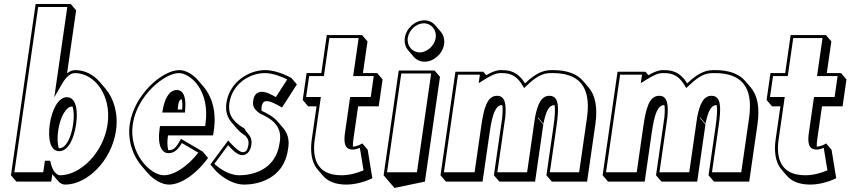

<svg xmlns="http://www.w3.org/2000/svg" viewBox="-20 -880 4270 964"><path d="M562.4 -224.2C574.7 -309.6 551.6 -386 508.9 -435.9L481.6 -467.7C449.4 -505.4 405.9 -528 358.1 -528C343.8 -528 329.9 -522.5 316.7 -512L362.2 -828.2L335 -860H158.9L35 0L62.2 31.8H237.2L242.6 -5.4C243.2 -4.6 243.8 -3.8 244.4 -3.1L271.7 28.7C281.4 40.1 293.3 46.8 307 46.8C418.3 46.8 540.7 -74.2 562.4 -224.2ZM275 -136.3C268.4 -157.7 266.9 -188.3 272.1 -224.2C282.3 -295.2 313.3 -345.2 341.1 -345.2C342.3 -345.2 343.4 -345.1 344.4 -345C350.9 -323.5 352.4 -292.5 347.1 -256C337 -186 309.6 -136 279.2 -136C277.8 -136 276.4 -136.1 275 -136.3ZM219.9 -56.2 218.3 -58H219.5ZM520.1 -256C499.3 -111.8 382.2 0 282 0C263.5 0 244 -22.1 234.2 -63.3L231.9 -73H205.5L197.1 -15H52.1L171.7 -845H317.9L252.5 -391.4L290.9 -458C313.4 -497.2 335.9 -513 355.9 -513C456 -513 540.9 -400.2 520.1 -256ZM362.2 -256.7C372.1 -325.5 362.1 -392 316.1 -392C270.6 -392 239.8 -325 229.9 -256C220 -187.9 230.4 -121 277 -121C325.1 -121 352.5 -189 362.2 -256.7Z M1049.1 -200.2C1051 -206.2 1052.6 -217.2 1053.6 -224.2C1068.2 -325.6 1041 -399 1002.7 -443.9L975.4 -475.7C945.7 -510.5 909.1 -528 880.2 -528C796.1 -528 653.2 -406 631.6 -256C619.5 -172 648.5 -96.5 691.1 -46.7L718.3 -14.9C751.3 23.6 792.5 46.8 829.1 46.8C877.2 46.8 952.9 9.8 1024.8 -87.2L997.6 -119L888.7 -183C863.9 -137 851.8 -126 827.7 -126C826.8 -126 825.8 -126.1 824.8 -126.2C820.1 -142.9 818.6 -166.9 823.4 -200.2ZM893 -381.2C895.7 -368 896.4 -350.9 894.6 -330H872.3C874.3 -358.3 878 -381.2 892.9 -381.2ZM1010 -247H783.3L781.2 -232C769.7 -152.3 791.6 -111 825.5 -111C854 -111 872.8 -127.3 893.1 -161.9L975.7 -113.4C908.9 -29.2 842.8 0 804.1 0C731.4 0 626.1 -113.7 646.6 -256C667.3 -399.4 805.4 -513 878 -513C933.1 -513 1036.4 -430 1011.4 -256C1011 -253.7 1010.2 -248.5 1010 -247ZM794.8 -315 908.5 -315 909.8 -330.9C914 -383.4 905.6 -428 867.8 -428C825.7 -428 805.2 -375.6 797.5 -330.4Z M1311.6 -528C1228.3 -528 1132 -468 1116.8 -363C1110.5 -319.2 1122.9 -288.7 1142.7 -265.5L1170 -233.7C1182.3 -219.3 1197.5 -207.8 1212.8 -197.7C1222.5 -186.1 1230.5 -176.3 1227.1 -153C1222.2 -119 1209.1 -116 1198.6 -116C1177.5 -116 1137.5 -161.3 1127.8 -172.5C1126.5 -174.1 1125.7 -175 1125.7 -175L1036.3 -54L1063.5 -22.2C1063.5 -22.2 1127.6 46.8 1206.5 46.8C1266.9 46.8 1403.8 22.8 1425.6 -128.2C1435.9 -177.9 1422.9 -212.6 1401.5 -237.6L1374.3 -269.4C1350.8 -296.8 1317.2 -312.6 1293.6 -323.6C1292.4 -328.5 1292.2 -334.2 1293.3 -341.2C1296.7 -365.2 1304.5 -372.2 1320.9 -372.2C1343.7 -372.2 1395.9 -340.2 1395.9 -340.2L1470.6 -456.2L1443.4 -488C1443.4 -488 1376.1 -528 1311.6 -528ZM1309.4 -513C1352.8 -513 1401.1 -492 1422.3 -481.3L1365.1 -392.5C1347.2 -402.5 1318.6 -419 1295.8 -419C1287.7 -419 1278.4 -417.7 1269.8 -411.5C1257.1 -402.2 1253.2 -388 1251 -373C1246 -338.2 1267 -324.6 1282 -312L1283.2 -311L1284.7 -310.2C1330.7 -288.8 1403.1 -254.8 1383.5 -161L1383.4 -160.5L1383.4 -160C1363.5 -22 1240.2 0 1181.4 0C1126.1 0 1075 -39.9 1056.1 -57.2L1125.4 -151C1141.7 -133.2 1169.1 -101 1196.4 -101C1214.2 -101 1236.4 -113.6 1242.1 -153C1248.6 -197.9 1219.6 -208.8 1209.6 -230.7L1208.1 -234.1L1205 -236C1162.2 -262.8 1121.9 -294.4 1131.8 -363C1145.5 -458.2 1232.7 -513 1309.4 -513Z M1593.3 -513H1519.3L1499.9 -378L1527.1 -346.2L1569.3 -346.2L1545.5 -181C1537.7 -127.1 1541.2 -68.3 1574.5 -29.3L1601.8 2.5C1624.8 29.3 1662 46.8 1719.5 46.8C1787.9 46.8 1849.5 14.8 1849.5 14.8L1826.1 -128.2L1798.8 -160C1798.8 -160 1775.5 -144 1752.5 -144H1751.8C1751.3 -154.4 1752.3 -167.5 1754.6 -183.2L1778.1 -346.2H1881.5L1900.9 -481.2L1873.7 -513H1802.2L1825.1 -672.2L1797.8 -704H1620.8ZM1606.2 -498 1633.7 -689H1780.7L1753.2 -498H1856.5L1841.4 -393H1738L1712.4 -215C1705.7 -168.9 1707.7 -129 1750.4 -129C1764.3 -129 1778.8 -134.1 1786.8 -137.6L1805.3 -24.8C1783.4 -15.4 1740.6 0 1694.4 0C1564.8 0 1547.8 -92.9 1560.5 -181L1591 -393H1517L1532.2 -498Z M2012.5 -690C2009 -665.5 2015.9 -643.1 2029.7 -627L2056.9 -595.2C2070.1 -579.8 2089.6 -570.2 2112.1 -570.2C2158.1 -570.2 2202.8 -610.2 2209.8 -658.2C2213.3 -682.7 2206.4 -705.1 2192.6 -721.2L2165.4 -753C2152.2 -768.4 2132.7 -778 2110.2 -778C2064.2 -778 2019.4 -738 2012.5 -690ZM1906.1 0 1933.3 31.8 1960.6 63.6 2113.3 31.8 2189.1 -494.2 2161.9 -526H1981.9ZM1923.2 -15 1994.7 -511H2144.7L2073.3 -15ZM2027.5 -690C2033.3 -730 2070.8 -763 2108.1 -763C2145.3 -763 2173.3 -730 2167.5 -690C2161.8 -650 2124.2 -617 2087 -617C2049.8 -617 2021.8 -650 2027.5 -690Z M2402.9 31.8 2438.1 -212.2C2452.6 -313.2 2469.6 -352.2 2500.9 -352.2C2501.2 -352.2 2501.6 -352.2 2502 -352.2C2504.3 -337.5 2504.2 -317.2 2501.7 -290.6L2501.2 -287L2459.8 0L2487.1 31.8H2666.6L2707.9 -255.2L2680.7 -287C2680.9 -288.2 2681 -289.4 2681.2 -290.6L2708.5 -258.8C2721.5 -325.4 2737.6 -352.2 2763.5 -352.2C2763.8 -352.2 2764.2 -352.2 2764.6 -352.2C2768.2 -329.8 2766 -294.7 2758.7 -244L2723.5 0L2750.7 31.8H2927.7L2969.1 -255.2C2981.6 -341.8 2968.5 -402.3 2935.3 -441L2908.1 -472.8C2875.4 -511 2823.3 -528 2757 -528C2722.7 -528 2684.3 -526.7 2616.1 -461.4C2610.5 -470.7 2604.7 -478.6 2598.8 -485.5C2563.3 -527 2523.8 -528 2494.4 -528C2472 -528 2449.3 -518.6 2421.5 -502.5L2406.6 -520H2266.6L2191.7 0L2218.9 31.8ZM2362.8 -15H2208.8L2279.5 -505H2389.4L2383.3 -462.5L2409.1 -478.6C2445.7 -501.5 2470.3 -513 2492.2 -513C2525.3 -513 2566.1 -513.1 2602.8 -452.4L2611.6 -437.8L2625.8 -451.4C2691.1 -513.9 2722.4 -513 2754.8 -513C2881.2 -513 2950.7 -452.1 2926.9 -287L2887.7 -15H2740.7L2773.7 -244C2787.4 -339.5 2788 -399 2738.4 -399C2696.9 -399 2678.9 -355.3 2666.4 -291.4L2666.3 -291L2666.2 -290.5C2666 -289.4 2665.9 -288.2 2665.7 -287L2626.5 -15H2477L2516.8 -291L2516.8 -291.4C2522.7 -355.3 2517.3 -399 2475.8 -399C2426.2 -399 2409.6 -339.5 2395.8 -244Z M3216.9 31.8 3252.1 -212.2C3266.6 -313.2 3283.6 -352.2 3314.9 -352.2C3315.2 -352.2 3315.6 -352.2 3316 -352.2C3318.3 -337.5 3318.2 -317.2 3315.7 -290.6L3315.2 -287L3273.8 0L3301.1 31.8H3480.6L3521.9 -255.2L3494.7 -287C3494.9 -288.2 3495 -289.4 3495.2 -290.6L3522.5 -258.8C3535.5 -325.4 3551.6 -352.2 3577.5 -352.2C3577.8 -352.2 3578.2 -352.2 3578.6 -352.2C3582.2 -329.8 3580 -294.7 3572.7 -244L3537.5 0L3564.7 31.8H3741.7L3783.1 -255.2C3795.6 -341.8 3782.5 -402.3 3749.3 -441L3722.1 -472.8C3689.4 -511 3637.3 -528 3571 -528C3536.7 -528 3498.3 -526.7 3430.1 -461.4C3424.5 -470.7 3418.7 -478.6 3412.8 -485.5C3377.3 -527 3337.8 -528 3308.4 -528C3286 -528 3263.3 -518.6 3235.5 -502.5L3220.6 -520H3080.6L3005.7 0L3032.9 31.8ZM3176.8 -15H3022.8L3093.5 -505H3203.4L3197.3 -462.5L3223.1 -478.6C3259.7 -501.5 3284.3 -513 3306.2 -513C3339.3 -513 3380.1 -513.1 3416.8 -452.4L3425.6 -437.8L3439.8 -451.4C3505.1 -513.9 3536.4 -513 3568.8 -513C3695.2 -513 3764.7 -452.1 3740.9 -287L3701.7 -15H3554.7L3587.7 -244C3601.4 -339.5 3602 -399 3552.4 -399C3510.9 -399 3492.9 -355.3 3480.4 -291.4L3480.3 -291L3480.2 -290.5C3480 -289.4 3479.9 -288.2 3479.7 -287L3440.5 -15H3291L3330.8 -291L3330.8 -291.4C3336.7 -355.3 3331.3 -399 3289.8 -399C3240.2 -399 3223.6 -339.5 3209.8 -244Z M3922.3 -513H3848.3L3828.9 -378L3856.1 -346.2L3898.3 -346.2L3874.5 -181C3866.7 -127.1 3870.2 -68.3 3903.5 -29.3L3930.8 2.5C3953.8 29.3 3991 46.8 4048.5 46.8C4116.9 46.8 4178.5 14.8 4178.5 14.8L4155.1 -128.2L4127.8 -160C4127.8 -160 4104.5 -144 4081.5 -144H4080.8C4080.3 -154.4 4081.3 -167.5 4083.6 -183.2L4107.1 -346.2H4210.5L4229.9 -481.2L4202.7 -513H4131.2L4154.1 -672.2L4126.8 -704H3949.8ZM3935.2 -498 3962.7 -689H4109.7L4082.2 -498H4185.5L4170.4 -393H4067L4041.4 -215C4034.7 -168.9 4036.7 -129 4079.4 -129C4093.3 -129 4107.8 -134.1 4115.8 -137.6L4134.3 -24.8C4112.4 -15.4 4069.6 0 4023.4 0C3893.8 0 3876.8 -92.9 3889.5 -181L3920 -393H3846L3861.2 -498Z"/></svg>

Font: Blink
Style: 3DObl
Weight: 400
Designer: Mew Too
Foundry: Cannot Into Space Fonts
Version: Version 001.000